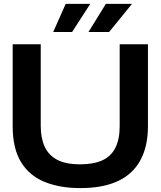

<svg xmlns="http://www.w3.org/2000/svg" viewBox="-20 -956 824 985"><path d="M391 9Q287 9 208.5 -23Q130 -55 87.5 -125Q45 -195 45 -308V-729H189V-309Q189 -248 209 -204Q229 -160 273 -136.5Q317 -113 391 -113Q459 -113 504 -133Q549 -153 571.5 -197Q594 -241 594 -309V-729H739V-308Q739 -206 700.5 -134.5Q662 -63 585 -27Q508 9 391 9ZM253 -792 317 -936H443L350 -792ZM434 -792 523 -936H657L540 -792Z"/></svg>

Font: Mona Sans Expanded SemiBold
Style: Regular
Weight: 600
Width: 7
Designer: Deni Anggara
Foundry: GitHub
Version: Version 2.000